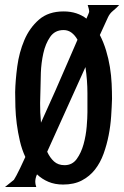

<svg xmlns="http://www.w3.org/2000/svg" viewBox="-46 -717 500 773"><path d="M-26 36 10 7Q18 -5 35 -40Q45 -61 56 -85Q42 -115 34 -149.5Q26 -184 21.5 -218.5Q17 -253 16 -286Q15 -319 15 -346Q16 -393 23.5 -449.5Q31 -506 52 -555.5Q73 -605 111 -638Q149 -671 210 -671Q238 -671 261 -663.5Q284 -656 302 -642Q313 -667 313 -669Q313 -676 311 -683L307 -697H434Q422 -684 409 -673.5Q396 -663 389 -648L356 -576Q371 -547 381 -514Q391 -481 396.5 -447Q402 -413 403.5 -380Q405 -347 405 -319Q404 -287 401.5 -249Q399 -211 391.5 -172.5Q384 -134 371 -98Q358 -62 336.5 -34.5Q315 -7 283.5 9.5Q252 26 208 26Q175 26 149 15Q123 4 103 -15Q96 0 96 15Q96 24 100 36ZM214 -52Q245 -52 263 -77Q281 -102 290.5 -136.5Q300 -171 303 -207Q306 -243 306 -265Q306 -291 306 -342Q306 -393 298 -447L144 -106Q155 -82 171.5 -67Q188 -52 214 -52ZM117 -361Q116 -339 115.5 -302Q115 -265 119 -223Q121 -228 123 -232Q150 -291 176.5 -351Q203 -411 227 -467Q249 -517 266 -557Q256 -575 242 -585.5Q228 -596 210 -596Q175 -596 156 -568.5Q137 -541 128.5 -502.5Q120 -464 118.5 -424.5Q117 -385 117 -361Z"/></svg>

Font: Teutonic
Style: Regular
Weight: 400
Designer: Peter Wiegel
Foundry: Peter Wiegel
Version: 1.000